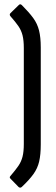

<svg xmlns="http://www.w3.org/2000/svg" viewBox="-20 -725 261 895"><path d="M67 147 29 108Q22 102 29 95Q52 68 65.5 48.5Q79 29 85 5.5Q91 -18 91 -54V-501Q91 -537 85 -560.5Q79 -584 65.5 -603.5Q52 -623 29 -649Q22 -657 29 -664L67 -701Q74 -709 82 -701Q115 -668 134.5 -641.5Q154 -615 162 -583Q170 -551 170 -504V-52Q170 -4 162.5 28Q155 60 135.5 87Q116 114 82 146Q75 153 67 147Z"/></svg>

Font: Sofia Sans Condensed Medium
Style: Regular
Weight: 500
Designer: Botio Nikoltchev, Ani Petrova
Foundry: lettersoup
Version: Version 4.101; ttfautohint (v1.8.4.7-5d5b)